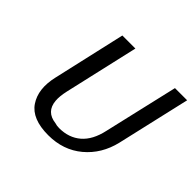

<svg xmlns="http://www.w3.org/2000/svg" viewBox="-166 -897 1115 1115"><g transform="rotate(45 391.5 -339.0)"><path d="M149 -248 251 -696H358L253 -237Q242 -188 245 -154Q252 -71 337 -61Q351 -56 372 -56Q451 -56 504 -101.5Q557 -147 577 -239L683 -696H783L679 -244Q651 -126 565 -54Q479 18 356 18Q222 18 172 -56.5Q122 -131 149 -248Z"/></g></svg>

Font: Coval
Style: Italic
Weight: 400
Foundry: Context Ltd
Version: Version 001.000